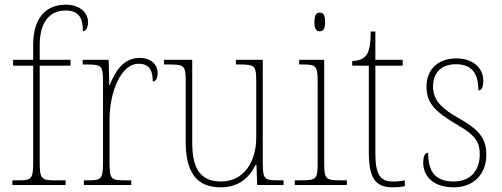

<svg xmlns="http://www.w3.org/2000/svg" viewBox="-20 -792 2149 822"><path d="M33 0H261V-20H213C157 -20 150 -26 150 -100V-511H282V-536H150V-600C150 -688 186 -747 261 -747C321 -747 335 -710 335 -658C345 -658 357 -671 357 -697C357 -739 320 -772 262 -772C174 -772 122 -712 122 -600V-536H36V-511H122V-100C122 -26 116 -20 59 -20H33Z M339 0H542V-20H516C455 -20 449 -24 449 -97V-280C449 -398 498 -519 573 -519C618 -519 634 -493 634 -443C648 -443 655 -459 655 -479C655 -515 627 -544 578 -544C506 -544 471 -482 450 -428H448L445 -536H334V-516H346C416 -516 421 -512 421 -441V-97C421 -24 414 -20 354 -20H339Z M925 10C1004 10 1049 -34 1074 -86H1078L1081 0H1194V-20H1173C1111 -20 1105 -25 1105 -97V-536H990V-516H1002C1074 -516 1077 -511 1077 -436V-202C1077 -104 1027 -15 926 -15C831 -15 803 -80 803 -182V-536H682V-516H700C770 -516 775 -512 775 -442V-184C775 -49 826 10 925 10Z M1349 -658C1363 -658 1372 -666 1372 -698C1372 -729 1363 -738 1349 -738C1335 -738 1326 -729 1326 -698C1326 -666 1335 -658 1349 -658ZM1242 0H1465V-20H1441C1373 -20 1368 -25 1368 -95V-536H1261V-516H1275C1334 -516 1340 -511 1340 -438V-95C1340 -25 1335 -20 1267 -20H1242Z M1661 10C1677 10 1694 9 1713 5V-20C1693 -16 1680 -15 1660 -15C1609 -15 1587 -44 1587 -135V-511H1704V-536H1587V-657H1567C1567 -599 1560 -567 1545 -552C1534 -539 1514 -531 1488 -531V-511H1559V-141C1559 -29 1587 10 1661 10Z M1923 10C2006 10 2062 -45 2062 -129C2062 -189 2042 -231 1949 -283C1874 -325 1834 -361 1834 -421C1834 -475 1864 -517 1931 -517C1994 -517 2028 -486 2028 -405C2043 -405 2049 -420 2049 -447C2049 -495 2012 -542 1933 -542C1854 -542 1806 -493 1806 -422C1806 -351 1839 -316 1942 -255C2020 -211 2034 -178 2034 -131C2034 -63 1995 -15 1923 -15C1840 -15 1813 -61 1813 -138C1799 -138 1792 -124 1792 -94C1792 -50 1822 10 1923 10Z"/></svg>

Font: Noto Serif Sinhala SemiCondensed Thin
Style: Regular
Weight: 100
Width: 4
Designer: Jelle Bosma - Monotype Design Team
Foundry: Monotype Imaging Inc.
Version: Version 2.007